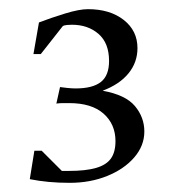

<svg xmlns="http://www.w3.org/2000/svg" viewBox="-20 -712 373 419"><path d="M132 -313Q108 -313 86.5 -315Q65 -317 45 -321L55 -383H71L115 -339H130Q167 -339 189.5 -345.5Q212 -352 222 -366Q232 -380 232 -404Q232 -441 206 -464Q180 -487 131 -487Q125 -487 118 -487Q111 -487 103 -486L111 -522Q117 -521 127.5 -520Q138 -519 145 -519Q182 -519 200 -533Q218 -547 218 -579Q218 -618 195 -638Q172 -658 137 -658Q133 -658 126.5 -657.5Q120 -657 117 -655L69 -594H53L65 -663Q91 -673 122 -682.5Q153 -692 172 -692Q220 -692 250 -668.5Q280 -645 280 -607Q280 -576 260.5 -552Q241 -528 204 -514Q254 -505 274.5 -480.5Q295 -456 295 -425Q295 -394 273 -368.5Q251 -343 214 -328Q177 -313 132 -313Z"/></svg>

Font: Ancizar Serif Light
Style: Regular
Weight: 300
Designer: Cesar Puertas, Viviana Monsalve, Julian Moncada, Julian Prieto, Jose Castro, Felipe Aragon, Mariel Hernandez, Sara Alarc
Version: Version 8.100